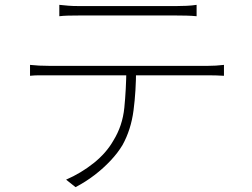

<svg xmlns="http://www.w3.org/2000/svg" viewBox="-20 -739 1040 793"><path d="M225 -719Q245 -717 262 -715.5Q279 -714 303 -714Q319 -714 360 -714Q401 -714 453.5 -714Q506 -714 559 -714Q612 -714 653 -714Q694 -714 710 -714Q728 -714 750.5 -715Q773 -716 792 -719V-672Q772 -674 750 -674.5Q728 -675 710 -675Q694 -675 653.5 -675Q613 -675 560 -675Q507 -675 454.5 -675Q402 -675 361 -675Q320 -675 304 -675Q280 -675 261 -674.5Q242 -674 225 -672ZM104 -471Q123 -469 142 -468Q161 -467 184 -467Q195 -467 233.5 -467Q272 -467 328 -467Q384 -467 448.5 -467Q513 -467 577 -467Q641 -467 696.5 -467Q752 -467 790 -467Q828 -467 838 -467Q854 -467 871.5 -468Q889 -469 905 -471V-426Q891 -427 872.5 -427.5Q854 -428 838 -428Q828 -428 790 -428Q752 -428 696.5 -428Q641 -428 577 -428Q513 -428 448.5 -428Q384 -428 328 -428Q272 -428 233.5 -428Q195 -428 184 -428Q161 -428 142.5 -428Q124 -428 104 -426ZM542 -454Q542 -363 531.5 -283Q521 -203 486 -140Q467 -108 437 -76Q407 -44 370.5 -16Q334 12 292 34L253 3Q315 -24 367 -65.5Q419 -107 448 -158Q486 -219 493.5 -294Q501 -369 502 -454Z"/></svg>

Font: Noto Sans SC ExtraLight
Style: Regular
Weight: 250
Designer: Ryoko NISHIZUKA 西塚涼子 (kana, bopomofo & ideographs); Paul D. Hunt (Latin, Greek & Cyrillic); Sandoll Communications 산돌커뮤니
Foundry: Adobe
Version: Version 2.004-H2;hotconv 1.0.118;makeotfexe 2.5.65603